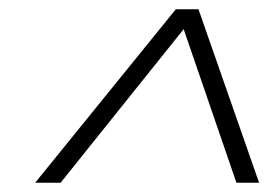

<svg xmlns="http://www.w3.org/2000/svg" viewBox="-20 -750 587 415"><path d="M56 -355 360 -730H409L540 -355H491L377 -687L111 -355Z"/></svg>

Font: Elaine Sans Light
Style: Italic
Weight: 300
Italic angle: -13°
Designer: Wei Huang
Foundry: Wei Huang
Version: Version 2.001;December 24, 2019;FontCreator 12.0.0.2547 64-b